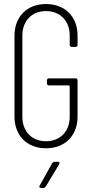

<svg xmlns="http://www.w3.org/2000/svg" viewBox="-20 -728 454 953"><path d="M208 8C302 8 365 -54 365 -149V-329C365 -335 361 -339 355 -339H223C217 -339 213 -335 213 -329V-314C213 -308 217 -304 223 -304H322C324 -304 326 -302 326 -300V-148C326 -76 279 -27 208 -27C138 -27 91 -76 91 -148V-552C91 -624 138 -673 208 -673C279 -673 326 -624 326 -552V-505C326 -499 330 -495 336 -495H355C361 -495 365 -499 365 -505V-551C365 -646 302 -708 208 -708C115 -708 52 -646 52 -551V-149C52 -54 115 8 208 8ZM184 205H195C200 205 204 202 207 198L274 87C278 80 275 75 267 75H251C246 75 242 78 239 82L177 193C173 200 176 205 184 205Z"/></svg>

Font: Barlow Condensed ExtraLight
Style: Regular
Weight: 275
Width: 3
Designer: Jeremy Tribby
Foundry: Tribby Type
Version: Version 1.422;hotconv 1.0.109;makeotfexe 2.5.65596